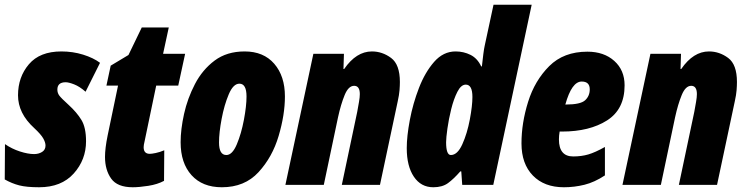

<svg xmlns="http://www.w3.org/2000/svg" viewBox="-22 -780 3144 810"><path d="M143 10Q237 10 289 -48Q341 -106 341 -184Q341 -242 321.5 -274Q302 -306 268 -337Q236 -366 228 -377Q220 -388 220 -402Q220 -433 255 -433Q268 -433 291 -424Q314 -415 339 -393L400 -515Q372 -536 328.5 -549.5Q285 -563 237 -563Q146 -563 100 -509Q54 -455 54 -378Q54 -302 122 -240Q151 -213 160.5 -196Q170 -179 170 -166Q170 -148 155.5 -139Q141 -130 122 -130Q96 -130 62 -141Q28 -152 -1 -172L-2 -23Q28 -6 59 2Q90 10 143 10Z M538 10Q565 10 603.5 4Q642 -2 670 -17L671 -146Q652 -138 635 -134.5Q618 -131 610 -131Q584 -131 584 -159Q584 -168 588 -184L637 -419H730L759 -553H666L690 -664H576L520 -548L445 -503L427 -419H476L432 -208Q421 -154 421 -118Q421 -63 447 -26.5Q473 10 538 10Z M914 10Q1010 10 1068.5 -53.5Q1127 -117 1153.5 -206.5Q1180 -296 1180 -373Q1180 -459 1135 -511Q1090 -563 1010 -563Q935 -563 883.5 -524.5Q832 -486 800.5 -425.5Q769 -365 754.5 -299.5Q740 -234 740 -180Q740 -92 786 -41Q832 10 914 10ZM933 -126Q902 -126 902 -179Q902 -220 913 -278.5Q924 -337 943 -382Q962 -427 988 -427Q1018 -427 1018 -373Q1018 -333 1007 -274.5Q996 -216 977 -171Q958 -126 933 -126Z M1182 0H1344L1404 -285Q1416 -340 1432 -379Q1448 -418 1472 -418Q1496 -418 1496 -383Q1496 -370 1492.5 -350Q1489 -330 1485 -308L1420 0H1581L1656 -353Q1662 -380 1663.5 -399.5Q1665 -419 1665 -434Q1665 -508 1628 -535.5Q1591 -563 1547 -563Q1481 -563 1430 -489H1427L1429 -553H1300Z M1880 -126Q1860 -126 1860 -180Q1860 -198 1865.5 -237.5Q1871 -277 1881.5 -319.5Q1892 -362 1907.5 -392.5Q1923 -423 1943 -423Q1971 -423 1971 -371Q1971 -334 1960 -275.5Q1949 -217 1928.5 -171.5Q1908 -126 1880 -126ZM1806 10Q1844 10 1868 -7.5Q1892 -25 1920 -57H1924L1928 0H2059L2221 -760H2060L2023 -588Q2020 -575 2017 -551.5Q2014 -528 2011 -500H2008Q1992 -534 1963 -548.5Q1934 -563 1900 -563Q1848 -563 1809.5 -519Q1771 -475 1745.5 -409Q1720 -343 1707 -274Q1694 -205 1694 -155Q1694 -79 1724 -34.5Q1754 10 1806 10Z M2357 10Q2401 10 2443.5 -0.5Q2486 -11 2530 -40V-160Q2489 -137 2460 -128.5Q2431 -120 2396 -120Q2336 -120 2336 -192Q2336 -208 2339 -225H2349Q2465 -225 2539 -272Q2613 -319 2613 -420Q2613 -484 2569.5 -523Q2526 -562 2456 -562Q2356 -562 2295 -501Q2234 -440 2206 -350.5Q2178 -261 2178 -175Q2178 -89 2226 -39.5Q2274 10 2357 10ZM2363 -339Q2390 -436 2432 -436Q2466 -436 2466 -403Q2466 -375 2446.5 -357Q2427 -339 2365 -339Z M2604 0H2766L2826 -285Q2838 -340 2854 -379Q2870 -418 2894 -418Q2918 -418 2918 -383Q2918 -370 2914.5 -350Q2911 -330 2907 -308L2842 0H3003L3078 -353Q3084 -380 3085.5 -399.5Q3087 -419 3087 -434Q3087 -508 3050 -535.5Q3013 -563 2969 -563Q2903 -563 2852 -489H2849L2851 -553H2722Z"/></svg>

Font: Noto Sans Display Condensed Black
Style: Italic
Weight: 900
Width: 3
Italic angle: -192°
Designer: Monotype Design Team
Foundry: Monotype Imaging Inc.
Version: Version 1.900